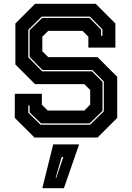

<svg xmlns="http://www.w3.org/2000/svg" viewBox="-20 -720 691 1005"><path d="M160.5 0 57.5 -103V-229H199V-172L229.5 -141.5H421.5L452 -172V-249L421.5 -279.5H163.5L60.5 -382.5V-597L163.5 -700H481L584 -597V-471H442.5V-528L412 -558.5H232.5L201.5 -528V-451.5L232.5 -421H490.5L593.5 -318V-103L490.5 0ZM192.5 -67H451.5L523.5 -137.5V-293L464 -353.5H202.5L135 -422V-562L201 -626H448.5L509 -564.5V-532.5H516V-566.5L451 -633H198.5L128 -564V-420L200.5 -346.5H461.5L516.5 -291V-139.5L449 -74H195L135 -132V-168H128V-130ZM201.5 265 258.5 36H394L314.5 265ZM271 212H274L311.5 102H302.5Z"/></svg>

Font: Tourney Thin ExtraBold
Style: Regular
Weight: 800
Version: Version 1.015